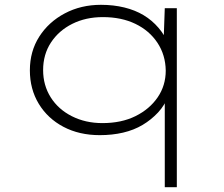

<svg xmlns="http://www.w3.org/2000/svg" viewBox="-20 -554 928 797"><path d="M664 223V-142L679 -157Q664 -117 636 -87Q608 -57 572 -35.5Q536 -14 491 -3.5Q446 7 394 7Q309 7 243.5 -27.5Q178 -62 141 -123Q104 -184 104 -262Q104 -341 143 -402Q182 -463 249 -498.5Q316 -534 399 -534Q451 -534 496 -523Q541 -512 576 -491Q611 -470 638 -438.5Q665 -407 681 -367L659 -379L664 -520H714V223ZM405 -43Q484 -43 542.5 -72Q601 -101 634.5 -150Q668 -199 668 -261Q667 -326 633.5 -376.5Q600 -427 542 -455Q484 -483 407 -483Q336 -483 280 -455Q224 -427 191.5 -377.5Q159 -328 159 -263Q159 -200 190.5 -150Q222 -100 278.5 -71.5Q335 -43 405 -43Z"/></svg>

Font: Lexend Tera ExtraLight
Style: Regular
Weight: 250
Designer: Bonnie Shaver-Troup, Thomas Jockin
Foundry: Lexend
Version: Version 1.007